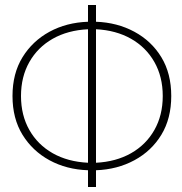

<svg xmlns="http://www.w3.org/2000/svg" viewBox="-20 -748 728 768"><path d="M332 0V-67Q246 -70 178 -107Q110 -144 70 -209Q30 -274 30 -364Q30 -454 70 -519Q110 -584 178 -621Q246 -658 332 -661V-728H364V-661Q449 -658 517.5 -621Q586 -584 625.5 -519Q665 -454 665 -364Q665 -274 625.5 -209Q586 -144 517.5 -107Q449 -70 364 -67V0ZM64 -364Q64 -287 97.5 -228Q131 -169 191 -135Q251 -101 332 -97V-631Q251 -627 191 -593Q131 -559 97.5 -500Q64 -441 64 -364ZM631 -364Q631 -441 597.5 -500Q564 -559 504 -593Q444 -627 364 -631V-97Q444 -101 504 -135Q564 -169 597.5 -228Q631 -287 631 -364Z"/></svg>

Font: Murecho ExtraLight
Style: Regular
Weight: 200
Designer: Neil Summerour
Foundry: Positype
Version: Version 1.010; ttfautohint (v1.8.3)